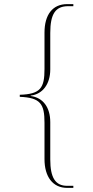

<svg xmlns="http://www.w3.org/2000/svg" viewBox="-20 -780 450 932"><path d="M306 132H336V122H306C249 122 224 83 224 -6V-187C224 -259 189 -306 129 -314V-316C188 -323 224 -373 224 -443V-620C224 -712 249 -750 311 -750H336V-760H306C236 -760 196 -710 196 -621V-445C196 -353 177 -323 76 -320V-310C177 -306 196 -275 196 -184V-8C196 78 236 132 306 132Z"/></svg>

Font: Noto Serif Display Thin
Style: Regular
Weight: 100
Designer: Monotype Design Team
Foundry: Monotype Imaging Inc.
Version: Version 2.009